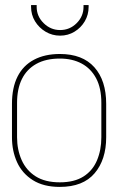

<svg xmlns="http://www.w3.org/2000/svg" viewBox="-20 -724 467 754"><path d="M397 -185V-316Q397 -408 350.5 -460Q304 -512 215 -512Q156 -512 113.5 -489.5Q71 -467 49 -423.5Q27 -380 27 -316V-185Q27 -131 47 -87Q67 -43 109 -16.5Q151 10 215 10Q306 10 351.5 -43.5Q397 -97 397 -185ZM378 -320V-185Q378 -135 361 -94.5Q344 -54 308 -31Q272 -8 215 -8Q157 -8 120 -31.5Q83 -55 65 -95.5Q47 -136 47 -185V-320Q47 -375 66 -413.5Q85 -452 122.5 -473Q160 -494 215 -494Q264 -494 300.5 -474.5Q337 -455 357.5 -416.5Q378 -378 378 -320ZM328 -704H308V-697Q308 -660 281 -633Q254 -606 216 -606Q179 -606 151.5 -633Q124 -660 124 -697V-704H102V-697Q102 -666 117.5 -640.5Q133 -615 159 -599.5Q185 -584 216 -584Q247 -584 272.5 -599.5Q298 -615 313 -640.5Q328 -666 328 -697Z"/></svg>

Font: Advent Pro Thin
Style: Regular
Weight: 250
Version: Version 3.000